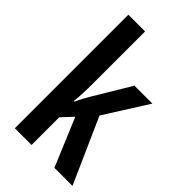

<svg xmlns="http://www.w3.org/2000/svg" viewBox="-232 -834 909 909"><g transform="rotate(45 222.5 -380.0)"><path d="M171 -412V-760H59V0H171V-185L223 -241L324 0H445L300 -326L437 -543H317L206 -358C194 -338 181 -314 169 -288H165C170 -328 171 -369 171 -412Z"/></g></svg>

Font: Noto Sans Armenian ExtraCondensed SemiBold
Style: Regular
Weight: 600
Width: 2
Designer: Monotype Design Team
Foundry: Monotype Imaging Inc.
Version: Version 2.008